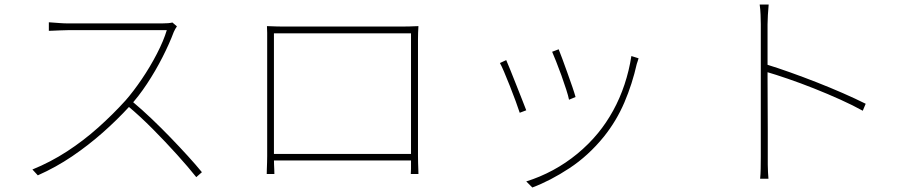

<svg xmlns="http://www.w3.org/2000/svg" viewBox="-20 -777 4040 853"><path d="M766 -660Q763 -656 758.5 -648Q754 -640 752 -635Q733 -584 702 -523Q671 -462 633 -404.5Q595 -347 555 -304Q500 -244 436 -187.5Q372 -131 300.5 -82.5Q229 -34 148 2L124 -24Q205 -57 278 -104.5Q351 -152 416.5 -210.5Q482 -269 538 -331Q573 -371 610 -425.5Q647 -480 677 -538Q707 -596 721 -643Q714 -643 680.5 -643Q647 -643 599.5 -643Q552 -643 499.5 -643Q447 -643 399.5 -643Q352 -643 320 -643Q288 -643 281 -643Q266 -643 246.5 -642Q227 -641 212 -640.5Q197 -640 197 -640V-678Q197 -678 211.5 -677Q226 -676 245.5 -674.5Q265 -673 281 -673Q288 -673 318.5 -673Q349 -673 394 -673Q439 -673 488.5 -673Q538 -673 583.5 -673Q629 -673 660.5 -673Q692 -673 700 -673Q716 -673 727 -674Q738 -675 746 -677ZM568 -326Q611 -290 654 -249Q697 -208 738 -165.5Q779 -123 814.5 -84Q850 -45 877 -12L852 10Q817 -34 766.5 -90Q716 -146 659.5 -203Q603 -260 548 -306Z M1166 -661Q1195 -660 1209.5 -659.5Q1224 -659 1239 -659Q1246 -659 1276.5 -659Q1307 -659 1352.5 -659Q1398 -659 1451 -659Q1504 -659 1556.5 -659Q1609 -659 1653.5 -659Q1698 -659 1727 -659Q1756 -659 1762 -659Q1776 -659 1798.5 -659.5Q1821 -660 1839 -661Q1838 -647 1837.5 -632Q1837 -617 1837 -603Q1837 -596 1837 -566.5Q1837 -537 1837 -493.5Q1837 -450 1837 -399Q1837 -348 1837 -298Q1837 -248 1837 -206Q1837 -164 1837 -137Q1837 -110 1837 -107Q1837 -98 1837 -83.5Q1837 -69 1837.5 -53Q1838 -37 1838.5 -24Q1839 -11 1839 -4H1805Q1806 -13 1806 -27Q1806 -41 1806 -57.5Q1806 -74 1806 -88Q1806 -91 1806 -122Q1806 -153 1806 -201.5Q1806 -250 1806 -307.5Q1806 -365 1806 -421.5Q1806 -478 1806 -525Q1806 -572 1806 -600.5Q1806 -629 1806 -629H1197Q1197 -629 1197 -601Q1197 -573 1197 -526Q1197 -479 1197 -423Q1197 -367 1197 -310Q1197 -253 1197 -204.5Q1197 -156 1197 -124.5Q1197 -93 1197 -88Q1197 -81 1197 -70Q1197 -59 1197.5 -47Q1198 -35 1198.5 -23.5Q1199 -12 1199 -4H1165Q1165 -12 1165.5 -25.5Q1166 -39 1166.5 -54.5Q1167 -70 1167 -84Q1167 -98 1167 -106Q1167 -111 1167 -139Q1167 -167 1167 -210.5Q1167 -254 1167 -305Q1167 -356 1167 -406.5Q1167 -457 1167 -500Q1167 -543 1167 -571Q1167 -599 1167 -603Q1167 -616 1167 -631Q1167 -646 1166 -661ZM1822 -93V-64H1186V-93Z M2462 -558Q2468 -544 2478.5 -515Q2489 -486 2501 -453Q2513 -420 2523 -390.5Q2533 -361 2537 -346L2508 -334Q2505 -350 2495.5 -379.5Q2486 -409 2474 -442.5Q2462 -476 2450.5 -504.5Q2439 -533 2433 -547ZM2817 -518Q2815 -512 2813 -505Q2811 -498 2809 -493Q2789 -404 2754 -322Q2719 -240 2663 -170Q2594 -85 2509.5 -29.5Q2425 26 2345 56L2318 29Q2379 10 2436.5 -21Q2494 -52 2545 -94Q2596 -136 2637 -186Q2674 -231 2704 -285.5Q2734 -340 2754.5 -401.5Q2775 -463 2785 -528ZM2229 -510Q2235 -497 2246.5 -468Q2258 -439 2272 -404Q2286 -369 2298.5 -337Q2311 -305 2318 -287L2289 -276Q2283 -295 2271 -327.5Q2259 -360 2245 -395.5Q2231 -431 2219 -459Q2207 -487 2201 -497Z M3360 -81Q3360 -90 3360 -130.5Q3360 -171 3360 -230.5Q3360 -290 3360 -357Q3360 -424 3360 -487.5Q3360 -551 3360 -599.5Q3360 -648 3360 -669Q3360 -685 3359 -711Q3358 -737 3355 -757H3395Q3393 -738 3391.5 -710.5Q3390 -683 3390 -669Q3390 -619 3390 -557.5Q3390 -496 3390 -432Q3390 -368 3390.5 -307.5Q3391 -247 3391 -198Q3391 -149 3391 -117.5Q3391 -86 3391 -81Q3391 -63 3391 -45.5Q3391 -28 3392 -12Q3393 4 3394 17H3357Q3359 -2 3359.5 -28.5Q3360 -55 3360 -81ZM3384 -491Q3433 -476 3490.5 -455.5Q3548 -435 3608 -411.5Q3668 -388 3724 -363.5Q3780 -339 3826 -316L3813 -285Q3770 -309 3713.5 -334.5Q3657 -360 3596.5 -384Q3536 -408 3480.5 -427Q3425 -446 3384 -458Z"/></svg>

Font: Noto Sans JP Thin Thin
Style: Regular
Weight: 250
Version: Version 2.004-H2;hotconv 1.0.118;makeotfexe 2.5.65603